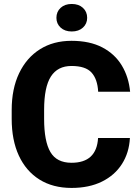

<svg xmlns="http://www.w3.org/2000/svg" viewBox="-20 -924 695 954"><path d="M467.3 -238.3H625.5Q621.6 -165 585.9 -109.1Q550.3 -53.2 486.6 -21.7Q422.9 9.8 335.4 9.8Q242.7 9.8 176 -32Q109.4 -73.7 73.7 -150.6Q38.1 -227.5 38.1 -333.5V-377Q38.1 -482.9 75 -560.1Q111.8 -637.2 178.5 -679.2Q245.1 -721.2 335 -721.2Q425.8 -721.2 488.3 -688.5Q550.8 -655.8 585.2 -598.6Q619.6 -541.5 626.5 -468.3H467.8Q464.4 -530.8 434.8 -563.5Q405.3 -596.2 335 -596.2Q266.6 -596.2 232.9 -543.9Q199.2 -491.7 199.2 -377.9V-333.5Q199.2 -221.7 230.5 -168.5Q261.7 -115.2 335.4 -115.2Q460 -115.2 467.3 -238.3ZM260.3 -835.4Q260.3 -865.7 281.2 -885Q302.2 -904.3 336.4 -904.3Q371.1 -904.3 392.1 -885Q413.1 -865.7 413.1 -835.4Q413.1 -806.2 392.1 -786.9Q371.1 -767.6 336.4 -767.6Q302.2 -767.6 281.2 -786.9Q260.3 -806.2 260.3 -835.4Z"/></svg>

Font: Vazirmatn RD ExtraBold
Style: Regular
Weight: 800
Designer: Saber Rastikerdar
Foundry: Saber Rastikerdar
Version: Version 32.102